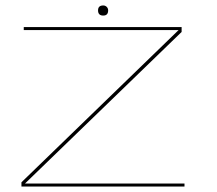

<svg xmlns="http://www.w3.org/2000/svg" viewBox="-20 -683 793 703"><path d="M58.5 0V-15.5L634 -573H67V-584H645V-566L71.5 -11H655.5V0ZM358 -626Q339 -626 339 -645Q339 -663 358 -663Q365.5 -663 370.8 -657.8Q376 -652.5 376 -645Q376 -626 358 -626Z"/></svg>

Font: Anybody UltraExpanded Thin
Style: Regular
Weight: 100
Width: 9
Designer: Tyler Finck
Foundry: Etcetera Type Company
Version: Version 1.010; ttfautohint (v1.8.3) -l 8 -r 50 -G 200 -x 14 